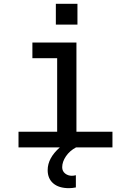

<svg xmlns="http://www.w3.org/2000/svg" viewBox="-20 -773 690 1007"><path d="M272.9 -644V-752.9H386.2V-644ZM77.1 0V-82H279.8V-467.8H149.9V-549.8H380.9V-82H569.8V0H378.9Q345.7 17.6 325.9 46.6Q306.2 75.7 306.2 104Q306.2 124.5 321.3 136.7Q336.4 148.9 356.9 148.9Q366.2 148.9 377.9 146V210Q358.4 213.9 341.8 213.9Q288.6 213.9 259.3 188.7Q230 163.6 230 119.1Q230 56.2 293.9 0Z"/></svg>

Font: Azeret Mono
Style: Regular
Weight: 400
Designer: Martin Vácha
Foundry: Displaay
Version: Version 1.002